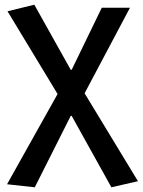

<svg xmlns="http://www.w3.org/2000/svg" viewBox="-20 -584 607 817"><path d="M128 213 10 200 225 -184 12 -536 126 -564 281 -287H285L413 -551H533L340 -187L567 187L454 213L285 -91H281Z"/></svg>

Font: Noto Sans KR Medium
Style: Regular
Weight: 500
Designer: Ryoko NISHIZUKA  (kana, bopomofo & ideographs); Paul D. Hunt (Latin, Greek & Cyrillic); Sandoll Communications , Soo-you
Foundry: Adobe
Version: Version 2.004-H2;hotconv 1.0.118;makeotfexe 2.5.65603